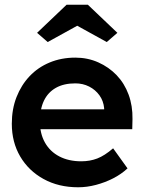

<svg xmlns="http://www.w3.org/2000/svg" viewBox="-20 -783 626 813"><path d="M30 -259Q30 -321 50 -372Q70 -423 105.5 -460.5Q141 -498 190.5 -518.5Q240 -539 299 -539Q351 -539 396 -519Q441 -499 474 -464.5Q507 -430 524.5 -382.5Q542 -335 541 -279L540 -236H113L90 -320H437L421 -303V-325Q418 -356 401 -379.5Q384 -403 357.5 -416.5Q331 -430 299 -430Q250 -430 216.5 -411Q183 -392 166 -356.5Q149 -321 149 -268Q149 -217 170.5 -179Q192 -141 231.5 -120.5Q271 -100 324 -100Q361 -100 392 -112Q423 -124 459 -155L520 -70Q493 -45 458.5 -27.5Q424 -10 386 0Q348 10 311 10Q228 10 164.5 -25Q101 -60 65.5 -120.5Q30 -181 30 -259ZM262 -763H352L477 -644L432 -605L307 -674L182 -605L137 -644Z"/></svg>

Font: Our Lexend Medium
Style: Regular
Weight: 500
Designer: Bonnie Shaver-Troup, Thomas Jockin
Foundry: Lexend
Version: Version 1.007